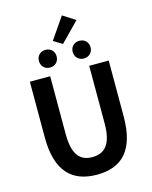

<svg xmlns="http://www.w3.org/2000/svg" viewBox="-160 -1234 1068 1350"><g transform="rotate(-15 374.0 -559.0)"><path d="M375 14C556 14 661 -87 661 -333V-740H519V-320C519 -166 463 -114 375 -114C288 -114 235 -166 235 -320V-740H87V-333C87 -87 195 14 375 14ZM251 -799C289 -799 315 -827 315 -864C315 -901 289 -928 251 -928C213 -928 186 -901 186 -864C186 -827 213 -799 251 -799ZM317 -975 381 -936 516 -1074 425 -1132ZM497 -799C535 -799 562 -827 562 -864C562 -901 535 -928 497 -928C459 -928 432 -901 432 -864C432 -827 459 -799 497 -799Z"/></g></svg>

Font: Genne Gothic Bold
Style: Regular
Weight: 700
Designer: Ryoko NISHIZUKA (kana & ideographs); Paul D. Hunt (Latin, Greek & Cyrillic); Wenlong ZHANG (bopomofo); Sandoll Communica
Foundry: Adobe Systems Incorporated
Version: Version 1.004;PS 1.004;hotconv 16.6.51;makeotf.lib2.5.65220